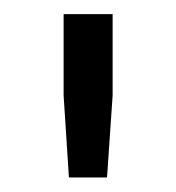

<svg xmlns="http://www.w3.org/2000/svg" viewBox="-20 -714 245 268"><path d="M68.8 -694.3H137.2V-580.6L129.4 -466.3H76.2L68.8 -580.6Z"/></svg>

Font: Estedad-FD SemiBold
Style: Regular
Weight: 600
Designer: Amin Abedi
Version: Version 7.3